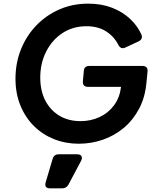

<svg xmlns="http://www.w3.org/2000/svg" viewBox="-20 -777 854 1054"><path d="M412 12Q340 12 277 -13Q214 -38 166.5 -85Q119 -132 92 -198Q65 -264 65 -345Q65 -431 95 -506Q125 -581 179.5 -637.5Q234 -694 306.5 -725.5Q379 -757 464 -757Q537 -757 595 -734.5Q653 -712 694 -673.5Q735 -635 756 -588Q767 -562 739 -549L668 -516Q643 -504 629 -532Q606 -577 562 -605Q518 -633 455 -633Q380 -633 323 -595.5Q266 -558 233.5 -494Q201 -430 201 -351Q201 -278 229 -224.5Q257 -171 306.5 -141.5Q356 -112 422 -112Q479 -112 527 -134.5Q575 -157 606 -199Q637 -241 644 -297V-300H464Q433 -300 435 -331L440 -386Q441 -415 471 -415H761Q793 -415 790 -384L784 -325Q777 -243 743.5 -180Q710 -117 659 -74.5Q608 -32 544.5 -10Q481 12 412 12ZM256 257Q221 257 231 223L269 95Q276 70 303 70H404Q421 70 427 80Q433 90 425 106L356 236Q345 257 320 257Z"/></svg>

Font: Pitagon Sans Text Bold
Style: Italic
Weight: 700
Italic angle: -8°
Designer: Travis Tran
Foundry: Pitagon
Version: Version 1.001; ttfautohint (v1.8.4.7-5d5b);gftools[0.9.26]